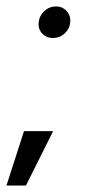

<svg xmlns="http://www.w3.org/2000/svg" viewBox="-58 -520 302 596"><path d="M107 -402Q86 -402 73 -416Q60 -430 62 -450.5Q64 -471 79.5 -485.5Q95 -500 116 -500Q136 -500 149 -485.5Q162 -471 160 -450.5Q158 -430 142.5 -416Q127 -402 107 -402ZM-38 56 16.5 -113H107L22.5 56Z"/></svg>

Font: Urbanist Medium
Style: Italic
Weight: 500
Italic angle: -8°
Designer: Corey Hu
Foundry: Corey Hu
Version: Version 1.330; ttfautohint (v1.8.4.7-5d5b)